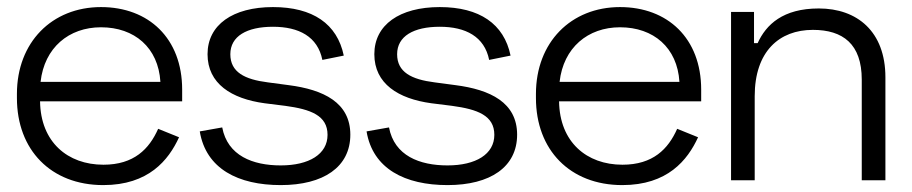

<svg xmlns="http://www.w3.org/2000/svg" viewBox="-20 -522 2640 556"><path d="M279 14C410 14 468 -58 498.5 -124.5L438 -149C412 -90.5 368 -45 279.5 -45C176 -45 97.5 -110.5 96 -228.5H507.5V-262.5C507.5 -411 410.5 -501.5 272.5 -501.5C130.5 -501.5 29 -399.5 29 -250V-238C29 -88 127.5 14 279 14ZM97.5 -285C108.5 -384 179.5 -443 272.5 -443C369.5 -443 438.5 -384 444.5 -285Z M793 14C917 14 994.5 -38.5 994.5 -132C994.5 -225 917 -262.5 815.5 -275.5L755.5 -283.5C688.5 -292 647 -313 647 -365C647 -417 694.5 -444.5 770.5 -444.5C845.5 -444.5 900 -416 913.5 -348.5L975.5 -361C956.5 -453 885.5 -501.5 770.5 -501.5C654 -501.5 581 -450 581 -365C581 -279.5 650.5 -236 746 -223L806 -215.5C880 -205.5 928.5 -187.5 928.5 -131.5C928.5 -75.5 875 -43 793 -43C712 -43 639 -71 623.5 -153L558.5 -141.5C576.5 -33 670 14 793 14Z M1276 14C1400 14 1477.5 -38.5 1477.5 -132C1477.5 -225 1400 -262.5 1298.5 -275.5L1238.5 -283.5C1171.5 -292 1130 -313 1130 -365C1130 -417 1177.5 -444.5 1253.5 -444.5C1328.5 -444.5 1383 -416 1396.5 -348.5L1458.5 -361C1439.5 -453 1368.5 -501.5 1253.5 -501.5C1137 -501.5 1064 -450 1064 -365C1064 -279.5 1133.5 -236 1229 -223L1289 -215.5C1363 -205.5 1411.5 -187.5 1411.5 -131.5C1411.5 -75.5 1358 -43 1276 -43C1195 -43 1122 -71 1106.5 -153L1041.5 -141.5C1059.5 -33 1153 14 1276 14Z M1782 14C1913 14 1971 -58 2001.5 -124.5L1941 -149C1915 -90.5 1871 -45 1782.5 -45C1679 -45 1600.5 -110.5 1599 -228.5H2010.5V-262.5C2010.5 -411 1913.5 -501.5 1775.5 -501.5C1633.5 -501.5 1532 -399.5 1532 -250V-238C1532 -88 1630.5 14 1782 14ZM1600.5 -285C1611.5 -384 1682.5 -443 1775.5 -443C1872.5 -443 1941.5 -384 1947.5 -285Z M2097 0H2165.5V-243.5C2165.5 -373 2236.5 -435.5 2334 -435.5C2421 -435.5 2475.5 -394.5 2475.5 -291.5V0H2544V-298C2544 -431 2462 -497.5 2351 -497.5C2247.5 -497.5 2198.5 -451 2174 -397H2163.5V-487.5H2097Z"/></svg>

Font: MCL Standard Light
Style: Regular
Weight: 300
Designer: Květoslav Bartoš
Foundry: Florian Karsten
Version: Version 1.001;Glyphs 3.2.3 (3260)